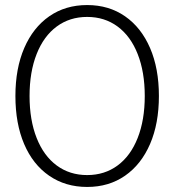

<svg xmlns="http://www.w3.org/2000/svg" viewBox="-20 -730 690 760"><path d="M41 -350Q41 -459 76 -540Q111 -621 175 -665.5Q239 -710 325 -710Q411 -710 475 -665.5Q539 -621 574 -540Q609 -459 609 -350Q609 -241 574 -160Q539 -79 475 -34.5Q411 10 325 10Q239 10 174.5 -34.5Q110 -79 75.5 -160Q41 -241 41 -350ZM553 -350Q553 -445 525 -516Q497 -587 445.5 -625Q394 -663 325 -663Q256 -663 204.5 -625Q153 -587 125 -516Q97 -445 97 -350Q97 -255 125 -184Q153 -113 204.5 -75Q256 -37 325 -37Q394 -37 445.5 -75Q497 -113 525 -184Q553 -255 553 -350Z"/></svg>

Font: Sarabun ExtraLight
Style: Regular
Weight: 275
Designer: Suppakit Chalermlarp | Katatrad Co.,Ltd.
Foundry: Cadson Demak Co.,Ltd.
Version: Version 1.000; ttfautohint (v1.6)